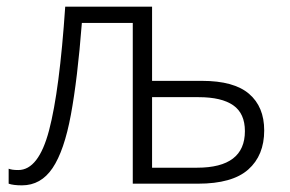

<svg xmlns="http://www.w3.org/2000/svg" viewBox="-20 -552 872 577"><path d="M437 -532V-309H587Q683 -309 728.5 -270Q774 -231 774 -160Q774 -85 726 -42.5Q678 0 575 0H379V-483H226Q213 -315 193 -207Q173 -99 138 -47Q103 5 46 5Q20 5 6 0V-45Q11 -43 18 -42Q25 -41 35 -41Q96 -41 127.5 -160.5Q159 -280 176 -532ZM577 -260H437V-48H572Q716 -48 716 -158Q716 -211 681 -235.5Q646 -260 577 -260Z"/></svg>

Font: Noto Sans Light
Style: Regular
Weight: 300
Designer: Monotype Design Team
Foundry: Monotype Imaging Inc.
Version: Version 2.007